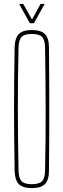

<svg xmlns="http://www.w3.org/2000/svg" viewBox="-20 -959 324 984"><path d="M143 5Q96 5 76 -16Q56 -37 55 -85Q53.5 -169.5 52.8 -246.8Q52 -324 52 -399.5Q52 -475 52.8 -552.2Q53.5 -629.5 55 -714Q56 -763 76 -784Q96 -805 143 -805Q190.5 -805 210.8 -784Q231 -763 231 -714Q232 -629.5 232.2 -552.2Q232.5 -475 232.5 -399.5Q232.5 -324 232.2 -246.8Q232 -169.5 231 -85Q231 -37 210.8 -16Q190.5 5 143 5ZM143 -15Q180.5 -15 195.5 -30.2Q210.5 -45.5 211 -85Q213 -171 213.5 -249.2Q214 -327.5 214 -403Q214 -478.5 213 -555Q212 -631.5 211 -714Q210.5 -754.5 195.5 -769.8Q180.5 -785 143 -785Q105.5 -785 90.8 -769.8Q76 -754.5 75 -714Q73 -631.5 72.2 -555Q71.5 -478.5 71.5 -403Q71.5 -327.5 72.5 -249.2Q73.5 -171 75 -85Q76 -45.5 90.8 -30.2Q105.5 -15 143 -15ZM133 -840 78 -939H99L144 -859L188 -939H209L154 -840Z"/></svg>

Font: Big Shoulders Display SC Thin
Style: Regular
Weight: 100
Designer: Patric King
Foundry: XO Type Co
Version: Version 2.002